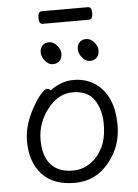

<svg xmlns="http://www.w3.org/2000/svg" viewBox="-58 -881 678 943"><g transform="rotate(-5 281.0 -409.0)"><path d="M262 -620Q262 -598 249.5 -585Q237 -572 216 -572Q195 -572 178 -592.5Q161 -613 161 -634Q161 -655 173 -668Q185 -681 206 -681Q227 -681 244.5 -661.5Q262 -642 262 -620ZM445 -620Q445 -598 432.5 -585Q420 -572 399 -572Q378 -572 361 -592.5Q344 -613 344 -634Q344 -655 356 -668Q368 -681 389 -681Q410 -681 427.5 -661.5Q445 -642 445 -620ZM411 -774H183Q165 -774 165 -805Q165 -836 184 -836H412Q430 -836 430 -805Q430 -774 411 -774ZM194 -445Q249 -486 309 -486Q369 -486 413 -457Q506 -396 506 -245Q506 -143 444 -66Q378 18 272.5 18Q167 18 111.5 -42.5Q56 -103 56 -207Q56 -287 106 -374Q126 -410 146 -432Q166 -454 176.5 -454Q187 -454 194 -445ZM267 -43Q316 -43 354.5 -69.5Q393 -96 416 -142Q439 -188 439 -258Q439 -328 406.5 -377Q374 -426 301 -426Q228 -426 175.5 -357.5Q123 -289 123 -207.5Q123 -126 160.5 -84.5Q198 -43 267 -43Z"/></g></svg>

Font: LXGW WenKai
Style: Regular
Weight: 400
Designer: LXGW / Fontworks Inc.
Foundry: LXGW / Fontworks Inc.
Version: Version 1.520; June 14, 2025